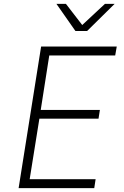

<svg xmlns="http://www.w3.org/2000/svg" viewBox="-20 -970 640 990"><path d="M76 0 192 -730H582L574 -684H234L190 -403H495L488 -358H183L133 -46H473L466 0ZM369 -810 271 -950H320L404 -841L521 -950H571L429 -810Z"/></svg>

Font: JetBrains Mono NL Thin
Style: Italic
Weight: 100
Italic angle: -9°
Monospace: yes
Designer: Philipp Nurullin, Konstantin Bulenkov
Foundry: JetBrains
Version: Version 2.305; ttfautohint (v1.8.4.7-5d5b)